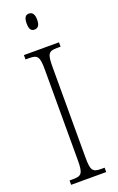

<svg xmlns="http://www.w3.org/2000/svg" viewBox="-173 -950 608 993"><g transform="rotate(-20 131.0 -453.5)"><path d="M131 -819C148 -819 161 -829 161 -863C161 -896 148 -907 131 -907C114 -907 103 -896 103 -863C103 -829 114 -819 131 -819ZM34 0H227V-24H208C161 -24 152 -36 152 -109V-605C152 -679 161 -690 208 -690H227V-714H34V-690H54C100 -690 110 -679 110 -605V-108C110 -35 100 -24 54 -24H34Z"/></g></svg>

Font: Noto Serif Sinhala ExtraCondensed ExtraLight
Style: Regular
Weight: 200
Width: 2
Designer: Jelle Bosma - Monotype Design Team
Foundry: Monotype Imaging Inc.
Version: Version 2.007